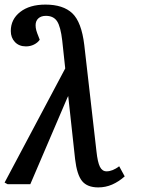

<svg xmlns="http://www.w3.org/2000/svg" viewBox="-41 -802 617 836"><path d="M387 14Q339 14 316.5 -13.5Q294 -41 286 -109L256 -384L252 -376L91 0H-8L-21 -7L243 -504L230 -625Q223 -686 207.5 -709.5Q192 -733 159 -733Q138 -733 126 -722Q114 -711 114 -692Q114 -681 117 -670Q120 -659 127 -642L132 -629Q123 -616 107 -608Q91 -600 72 -600Q42 -600 24 -619Q6 -638 6 -667Q6 -718 47 -750Q88 -782 157 -782Q234 -782 274 -744Q314 -706 326 -606L379 -143Q384 -96 394 -76Q404 -56 423 -56Q449 -56 478 -78L502 -34Q476 -11 447.5 1.5Q419 14 387 14Z"/></svg>

Font: Literata 12pt Medium
Style: Italic
Weight: 500
Italic angle: -2°
Designer: Latin by Veronika Burian and Jose Scaglione. Greek by Irene Vlachou. Cyrillic by Vera Evstafieva
Foundry: TypeTogether
Version: Version 3.002